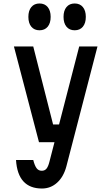

<svg xmlns="http://www.w3.org/2000/svg" viewBox="-20 -867 640 1103"><path d="M60 -600H171L285 -152H347L322 -50H204ZM540 -600 361 90Q345 149 308 182.5Q271 216 221 216Q152 216 114.5 175Q77 134 72 52H171Q179 84 190 99Q201 114 220 114Q237 114 247 102Q257 90 264 62L435 -600ZM207 -693Q177 -693 160 -713.5Q143 -734 143 -770Q143 -806 160 -826.5Q177 -847 207 -847Q237 -847 254 -826.5Q271 -806 271 -770Q271 -734 254 -713.5Q237 -693 207 -693ZM409 -693Q379 -693 362 -713.5Q345 -734 345 -770Q345 -806 362 -826.5Q379 -847 409 -847Q439 -847 456 -826.5Q473 -806 473 -770Q473 -734 456 -713.5Q439 -693 409 -693Z"/></svg>

Font: Martian Mono Condensed
Style: Regular
Weight: 400
Width: 3
Designer: Roman Shamin
Foundry: Evil Martians
Version: Version 1.000